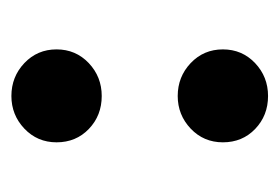

<svg xmlns="http://www.w3.org/2000/svg" viewBox="-96 -388 484 332"><g transform="rotate(-90 146.0 -222.0)"><path d="M65.9 -366.2Q65.9 -399.4 89.6 -421.9Q113.3 -444.3 146 -444.3Q179.2 -444.3 202.9 -421.9Q226.6 -399.4 226.6 -366.2Q226.6 -333 202.9 -310.5Q179.2 -288.1 146 -288.1Q112.3 -288.1 89.1 -310.3Q65.9 -332.5 65.9 -366.2ZM65.9 -78.6Q65.9 -111.8 89.6 -134.3Q113.3 -156.7 146 -156.7Q179.2 -156.7 202.9 -134.3Q226.6 -111.8 226.6 -78.6Q226.6 -45.4 202.9 -22.9Q179.2 -0.5 146 -0.5Q112.3 -0.5 89.1 -22.7Q65.9 -44.9 65.9 -78.6Z"/></g></svg>

Font: Vazirmatn UI FD SemiBold
Style: Regular
Weight: 600
Designer: Saber Rastikerdar
Foundry: Saber Rastikerdar
Version: Version 33.003